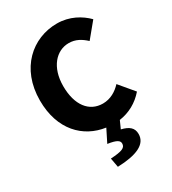

<svg xmlns="http://www.w3.org/2000/svg" viewBox="-241 -883 1149 1284"><g transform="rotate(-30 333.5 -241.0)"><path d="M550 -208C515 -170 467 -140 408 -140C303 -140 235 -226 235 -374C235 -519 314 -605 410 -605C463 -605 502 -581 539 -547L633 -661C582 -713 504 -758 407 -758C218 -758 52 -616 52 -368C52 -141 182 -13 346 10L297 108C368 118 385 134 385 155C385 188 357 200 269 205L282 276C427 271 512 235 512 155C512 107 482 83 424 69L450 11C526 0 592 -36 644 -96Z"/></g></svg>

Font: Noto Sans T Chinese Black
Style: Bold
Weight: 900
Designer: Ryoko NISHIZUKA (kana & ideographs); Paul D. Hunt (Latin, Greek & Cyrillic); Wenlong ZHANG (bopomofo); Sandoll Communica
Foundry: Adobe Systems Incorporated
Version: Version 1.000;PS 1;hotconv 1.0.78;makeotf.lib2.5.61930